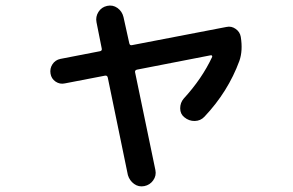

<svg xmlns="http://www.w3.org/2000/svg" viewBox="-20 -622 1040 681"><path d="M210 -326.2Q192.4 -322.3 177.2 -332.5Q162.1 -342.8 159.2 -360.8Q156.2 -378.9 166 -394Q175.8 -409.2 194.3 -413.1L335 -440.4Q342.8 -442.4 340.8 -450.2L322.3 -543Q318.4 -562.5 329.1 -579.6Q339.8 -596.7 359.9 -601.1Q379.9 -605.5 396.5 -593.8Q413.1 -582 418 -561.5L438.5 -468.8Q440.4 -460 448.2 -461.9L783.2 -526.4Q800.8 -530.3 815.9 -519.5Q831.1 -508.8 834 -491.2Q841.8 -442.4 829.1 -406.2Q789.1 -296.9 705.1 -208Q691.4 -193.4 670.9 -192.9Q650.4 -192.4 633.8 -206.1Q619.1 -217.8 619.1 -237.8Q619.1 -257.8 631.8 -272.5Q696.3 -342.8 732.4 -419.9Q733.4 -421.9 731.9 -424.3Q730.5 -426.8 726.6 -425.8L465.8 -375Q458 -373 459 -366.2L531.2 -18.6Q535.2 1 523.4 17.6Q511.7 34.2 491.7 38.1Q471.7 42 455.6 30.3Q439.5 18.6 433.6 -1L362.3 -346.7Q360.4 -355.5 351.6 -353.5Z"/></svg>

Font: Rounded Mgen+ 2p medium
Style: Regular
Weight: 500
Designer: [Source Han Sans]
Ryoko NISHIZUKA  (kana & ideographs); Paul D. Hunt (Latin, Greek & Cyrillic); Wenlong ZHANG  (bopomofo
Version: Version 1.059.20150602